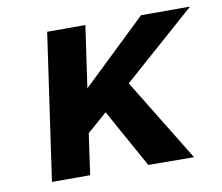

<svg xmlns="http://www.w3.org/2000/svg" viewBox="-64 -606 791 683"><g transform="rotate(-10 331.5 -264.0)"><path d="M419 0 302 -211 230 -148 209 0H71L147 -529H285L253 -306L486 -529H663L401 -298L584 1Z"/></g></svg>

Font: Lexend SemBd
Style: Italic
Weight: 600
Italic angle: -8.13011°
Designer: Bonnie Shaver-Troup, Thomas Jockin
Foundry: Lexend
Version: Version 1.007